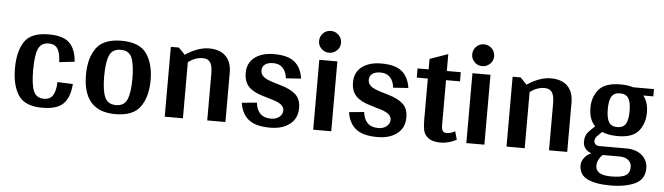

<svg xmlns="http://www.w3.org/2000/svg" viewBox="-52 -898 4547 1314"><g transform="rotate(5 2221.5 -240.5)"><path d="M258 -50Q299 -50 318.5 -80Q338 -110 340 -172L446 -168Q440 -78 397 -33Q354 12 252 12Q131 12 86.5 -56.5Q42 -125 42 -240Q42 -357 86.5 -424.5Q131 -492 252 -492Q353 -492 396 -449Q439 -406 445 -321L340 -309Q338 -372 319 -401Q300 -430 258 -430Q206 -430 186.5 -385.5Q167 -341 167 -240Q167 -139 186.5 -94.5Q206 -50 258 -50Z M530 -240Q530 -353 579.5 -422.5Q629 -492 753 -492Q876 -492 925 -423Q974 -354 974 -240Q974 -127 925 -57.5Q876 12 753 12Q530 12 530 -240ZM849 -240Q849 -336 829.5 -383Q810 -430 753 -430Q695 -430 675 -383Q655 -336 655 -240Q655 -145 675 -97.5Q695 -50 753 -50Q809 -50 829 -97.5Q849 -145 849 -240Z M1509 -338V0H1384V-324Q1384 -376 1368 -399Q1352 -422 1317 -422Q1266 -422 1217 -386V0H1092V-480H1147L1192 -434Q1228 -460 1271.5 -476Q1315 -492 1353 -492Q1429 -492 1469 -452Q1509 -412 1509 -338Z M2003 -139Q2003 -68 1952 -28Q1901 12 1817 12Q1717 12 1668.5 -27Q1620 -66 1609 -141L1712 -151Q1717 -103 1743 -76.5Q1769 -50 1817 -50Q1852 -50 1874.5 -68.5Q1897 -87 1897 -113Q1897 -138 1873.5 -155Q1850 -172 1795 -186L1750 -200Q1685 -218 1651.5 -252Q1618 -286 1618 -347Q1618 -416 1668 -454Q1718 -492 1801 -492Q1896 -492 1942 -454Q1988 -416 1999 -341L1895 -334Q1890 -380 1866 -405Q1842 -430 1801 -430Q1764 -430 1744 -415Q1724 -400 1724 -374Q1724 -345 1747 -328Q1770 -311 1819 -297L1862 -284Q1933 -264 1968 -231.5Q2003 -199 2003 -139Z M2099 -608Q2099 -640 2121 -662Q2143 -684 2174 -684Q2205 -684 2227.5 -662Q2250 -640 2250 -608Q2250 -577 2227.5 -555.5Q2205 -534 2174 -534Q2143 -534 2121 -556Q2099 -578 2099 -608ZM2236 0H2112V-480H2236Z M2740 -139Q2740 -68 2689 -28Q2638 12 2554 12Q2454 12 2405.5 -27Q2357 -66 2346 -141L2449 -151Q2454 -103 2480 -76.5Q2506 -50 2554 -50Q2589 -50 2611.5 -68.5Q2634 -87 2634 -113Q2634 -138 2610.5 -155Q2587 -172 2532 -186L2487 -200Q2422 -218 2388.5 -252Q2355 -286 2355 -347Q2355 -416 2405 -454Q2455 -492 2538 -492Q2633 -492 2679 -454Q2725 -416 2736 -341L2632 -334Q2627 -380 2603 -405Q2579 -430 2538 -430Q2501 -430 2481 -415Q2461 -400 2461 -374Q2461 -345 2484 -328Q2507 -311 2556 -297L2599 -284Q2670 -264 2705 -231.5Q2740 -199 2740 -139Z M3097 -17Q3069 -2 3040.5 5Q3012 12 2989 12Q2932 12 2904 -9.5Q2876 -31 2869.5 -60Q2863 -89 2863 -130V-417H2787V-480H2863V-552L2988 -596V-480H3084V-417H2988V-110Q2988 -80 2996.5 -68.5Q3005 -57 3023 -57Q3052 -57 3081 -74Z M3151 -608Q3151 -640 3173 -662Q3195 -684 3226 -684Q3257 -684 3279.5 -662Q3302 -640 3302 -608Q3302 -577 3279.5 -555.5Q3257 -534 3226 -534Q3195 -534 3173 -556Q3151 -578 3151 -608ZM3288 0H3164V-480H3288Z M3857 -338V0H3732V-324Q3732 -376 3716 -399Q3700 -422 3665 -422Q3614 -422 3565 -386V0H3440V-480H3495L3540 -434Q3576 -460 3619.5 -476Q3663 -492 3701 -492Q3777 -492 3817 -452Q3857 -412 3857 -338Z M4411 -430H4342Q4377 -387 4377 -316Q4377 -242 4336 -190Q4295 -138 4193 -138Q4127 -138 4083 -157L4059 -133Q4036 -114 4036 -91Q4036 -78 4045.5 -68.5Q4055 -59 4073 -59H4257Q4326 -59 4366 -24Q4406 11 4406 65Q4406 141 4340 172Q4274 203 4171 203Q4070 203 4013 175.5Q3956 148 3956 83Q3956 56 3975 31Q3994 6 4023 -5Q3997 -13 3981 -32.5Q3965 -52 3965 -80Q3965 -104 3972.5 -122.5Q3980 -141 4003 -163L4032 -191Q3989 -235 3989 -316Q3989 -390 4032 -441Q4075 -492 4182 -492Q4232 -492 4268 -480H4411ZM4258 -316Q4258 -375 4241 -403Q4224 -431 4182 -431Q4142 -431 4125 -403Q4108 -375 4108 -316Q4108 -256 4125 -227.5Q4142 -199 4182 -199Q4224 -199 4241 -227Q4258 -255 4258 -316ZM4064 77Q4064 141 4171 141Q4241 141 4270 123.5Q4299 106 4299 65Q4299 36 4277 18Q4255 0 4218 0H4101Q4085 14 4074.5 34.5Q4064 55 4064 77Z"/></g></svg>

Font: Arya
Style: Bold
Weight: 700
Designer: Eduardo Rodriguez Tunni, Modular Infotech
Foundry: Eduardo Rodriguez Tunni, Modular Infotech
Version: Version 1.002